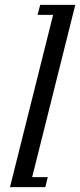

<svg xmlns="http://www.w3.org/2000/svg" viewBox="-20 -768 329 788"><path d="M198 -707H134L145 -748H289L112 -41H176L166 0H21Z"/></svg>

Font: IBM Plex Serif
Style: Italic
Weight: 400
Italic angle: -14°
Designer: Mike Abbink, Paul van der Laan, Pieter van Rosmalen
Foundry: Bold Monday
Version: Version 3.001